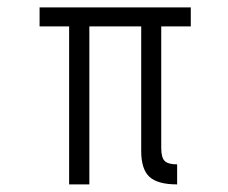

<svg xmlns="http://www.w3.org/2000/svg" viewBox="-20 -485 599 505"><path d="M161.8 0V-415.5H84.1V-465.5H481.8V-415.5H404.1V-95.5Q404.1 -70.9 413 -61.8Q421.8 -52.7 445.9 -52.7V0Q394.5 0 373 -20Q351.4 -40 351.4 -87.7V-415.5H215V0Z"/></svg>

Font: Spartan
Style: Regular
Weight: 400
Designer: Matt Bailey, Mirko Velimirovic
Foundry: Matt Bailey
Version: Version 1.005